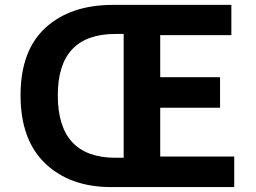

<svg xmlns="http://www.w3.org/2000/svg" viewBox="-20 -760 1040 780"><path d="M931.6 0H431.6Q264.6 0 164.1 -95.7Q63.5 -191.4 63.5 -373Q63.5 -554.7 165 -647.5Q266.6 -740.2 439.5 -740.2H919.9V-617.2H630.9V-446.3H874V-322.3H630.9V-124H931.6ZM449.2 -119.1H482.4V-622.1H449.2Q214.8 -622.1 214.8 -373Q214.8 -119.1 449.2 -119.1Z"/></svg>

Font: Nasu
Style: Bold
Weight: 700
Designer: Ryoko NISHIZUKA (kana &amp; ideographs); Paul D. Hunt (Latin, Greek &amp; Cyrillic); Wenlong ZHANG (bopomofo); Sandoll C
Version: Version 2014.1215